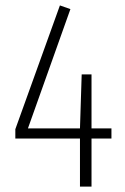

<svg xmlns="http://www.w3.org/2000/svg" viewBox="-20 -695 464 715"><path d="M395 -216.8V-179.2H320.8V0H277.8V-179.2H37.1V-213.9L203.1 -674.8L242.2 -661.1L84 -216.8H277.8L284.2 -418H320.8V-216.8Z"/></svg>

Font: Fira Sans Compressed ExtraLight
Style: Regular
Weight: 250
Width: 1
Designer: Carrois Corporate & Edenspiekermann AG
Foundry: Carrois Corporate GbR & Edenspiekermann AG
Version: Version 4.203;PS 004.203;hotconv 1.0.88;makeotf.lib2.5.64775